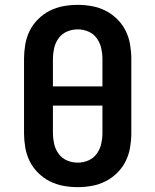

<svg xmlns="http://www.w3.org/2000/svg" viewBox="-20 -763 640 791"><path d="M300 8Q270 8 240.5 2.5Q211 -3 184.5 -16.5Q158 -30 136.5 -51.5Q115 -73 102 -99.5Q89 -126 84 -156Q79 -186 79 -215V-520Q79 -549 84 -579Q89 -609 102 -635.5Q115 -662 136.5 -683.5Q158 -705 184.5 -718.5Q211 -732 240.5 -737.5Q270 -743 300 -743Q330 -743 359.5 -737.5Q389 -732 415.5 -718.5Q442 -705 463.5 -683.5Q485 -662 498 -635.5Q511 -609 516 -579Q521 -549 521 -520V-215Q521 -186 516 -156Q511 -126 498 -99.5Q485 -73 463.5 -51.5Q442 -30 415.5 -16.5Q389 -3 359.5 2.5Q330 8 300 8ZM198 -407H402V-520Q402 -542 397 -564.5Q392 -587 378.5 -605.5Q365 -624 344 -633Q323 -642 300 -642Q277 -642 256 -633Q235 -624 221.5 -605.5Q208 -587 203 -564.5Q198 -542 198 -520ZM300 -93Q323 -93 344 -102Q365 -111 378.5 -129.5Q392 -148 397 -170.5Q402 -193 402 -215V-328H198V-215Q198 -193 203 -170.5Q208 -148 221.5 -129.5Q235 -111 256 -102Q277 -93 300 -93Z"/></svg>

Font: Iosevka HT Extended
Style: Bold
Weight: 700
Width: 7
Monospace: yes
Designer: Belleve Invis
Foundry: Belleve Invis
Version: Version 32.3.0; ttfautohint (v1.8.4)